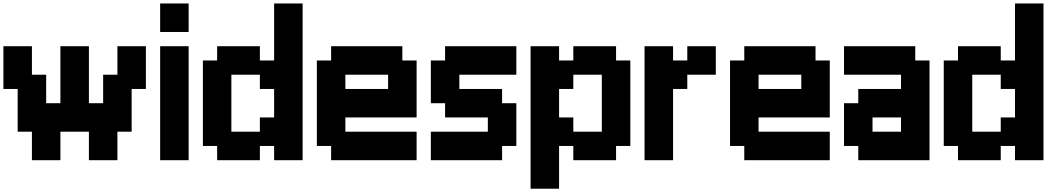

<svg xmlns="http://www.w3.org/2000/svg" viewBox="-20 -937 6207 1123"><path d="M0 -416.7V-666.7H166.7V-500H250V-333.3H333.3V-666.7H500V-333.3H583.3V-500H666.7V-666.7H833.3V-416.7H750V-166.7H666.7V0H500V-166.7H333.3V0H166.7V-166.7H83.3V-416.7Z M916.7 0V-666.7H1083.3V0ZM916.7 -750V-916.7H1083.3V-750Z M1166.7 -83.3V-583.3H1250V-666.7H1500V-583.3H1583.3V-916.7H1750V0H1583.3V-83.3H1500V0H1250V-83.3ZM1333.3 -166.7H1500V-250H1583.3V-416.7H1500V-500H1333.3Z M1833.3 -83.3V-583.3H1916.7V-666.7H2333.3V-583.3H2416.7V-250H2000V-166.7H2416.7V0H1916.7V-83.3ZM2000 -416.7H2250V-500H2000Z M2500 -166.7H2833.3V-250H2583.3V-333.3H2500V-583.3H2583.3V-666.7H3000V-500H2666.7V-416.7H2916.7V-333.3H3000V-83.3H2916.7V0H2500Z M3083.3 166.7V-666.7H3250V-583.3H3333.3V-666.7H3583.3V-583.3H3666.7V-83.3H3583.3V0H3333.3V-83.3H3250V166.7ZM3250 -250H3333.3V-166.7H3500V-500H3333.3V-416.7H3250Z M3750 0V-666.7H3916.7V-583.3H4000V-666.7H4166.7V-500H4000V-416.7H3916.7V0Z M4250 -83.3V-583.3H4333.3V-666.7H4750V-583.3H4833.3V-250H4416.7V-166.7H4833.3V0H4333.3V-83.3ZM4416.7 -416.7H4666.7V-500H4416.7Z M4916.7 -83.3V-333.3H5000V-416.7H5250V-500H4916.7V-666.7H5333.3V-583.3H5416.7V0H5000V-83.3ZM5083.3 -166.7H5250V-250H5083.3Z M5500 -83.3V-583.3H5583.3V-666.7H5833.3V-583.3H5916.7V-916.7H6083.3V0H5916.7V-83.3H5833.3V0H5583.3V-83.3ZM5666.7 -166.7H5833.3V-250H5916.7V-416.7H5833.3V-500H5666.7Z"/></svg>

Font: Galmuri11 Bold
Style: Regular
Weight: 700
Designer: Lee Minseo (quiple)
Version: Version 2.397;hotconv 1.1.1;makeotfexe 2.6.0 DEVELOPMENT